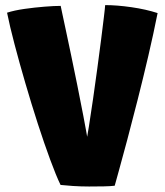

<svg xmlns="http://www.w3.org/2000/svg" viewBox="-20 -702 630 734"><path d="M320.5 11Q289 11 258.8 9Q228.5 7 211.5 5Q194.5 -30 171.8 -91.8Q149 -153.5 124.5 -229.2Q100 -305 77 -383.8Q54 -462.5 35.5 -533Q17 -603.5 7 -653.5Q35 -662.5 73.8 -668Q112.5 -673.5 150.2 -676.5Q188 -679.5 212 -679.5Q213 -674.5 218.5 -648.5Q224 -622.5 232.8 -581.5Q241.5 -540.5 252.5 -488.2Q263.5 -436 275.2 -377.8Q287 -319.5 298.5 -259.5Q310 -199.5 319.5 -143L306 -140Q312 -170 319.8 -218.2Q327.5 -266.5 335.8 -324.2Q344 -382 352 -440.5Q360 -499 366.5 -550.5Q373 -602 377.2 -637Q381.5 -672 382 -682.5Q427 -682.5 482.5 -674.5Q538 -666.5 582.5 -652Q567 -574 547 -488.2Q527 -402.5 506 -319.8Q485 -237 466.5 -167.5Q448 -98 435 -51.5Q422 -5 418.5 8Q403 10 376.5 10.5Q350 11 320.5 11Z"/></svg>

Font: Grandstander Thin ExtraBold
Style: Regular
Weight: 800
Version: Version 1.200